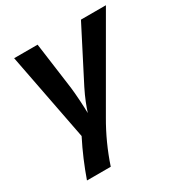

<svg xmlns="http://www.w3.org/2000/svg" viewBox="-171 -656 943 993"><g transform="rotate(-30 300.5 -160.0)"><path d="M53 -528H193L231 -248Q233 -234 234.5 -213.5Q236 -193 238 -166Q241 -113 241 -92Q249 -117 261.5 -148.5Q274 -180 293 -218L452 -528H601L311 -26Q246 85 205 208H63Q82 154 104.5 101Q127 48 154 -5Z"/></g></svg>

Font: Libra Sans Modern
Style: Bold Italic
Weight: 700
Italic angle: -12°
Foundry: Stefan Peev, Context Ltd
Version: Version 1.000